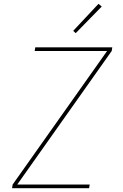

<svg xmlns="http://www.w3.org/2000/svg" viewBox="-20 -982 640 1002"><path d="M43 0 46 -19 539 -716H161L164 -735H566L563 -716L70 -19H448L445 0ZM375 -809 362 -821 494 -962 511 -948Z"/></svg>

Font: Iosevka Thin Extended
Style: Italic
Weight: 100
Width: 7
Italic angle: -9°
Monospace: yes
Designer: Belleve Invis
Foundry: Belleve Invis
Version: Version 32.5.0; ttfautohint (v1.8.4)